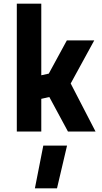

<svg xmlns="http://www.w3.org/2000/svg" viewBox="-20 -720 558 1051"><path d="M206 0V-179L250 -189L352 0H503L367 -263L496 -499H346L247 -317L206 -308V-700H72V0ZM171 311H292L347 77H217Z"/></svg>

Font: TitilliumMaps29L
Style: 999 wt
Weight: 900
Designer: Campivisivi
Foundry: Accademia di Belle Arti di Urbino and students of MA course of Visual design